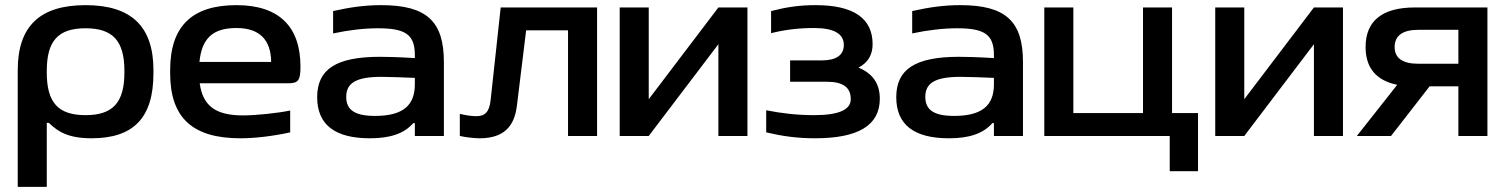

<svg xmlns="http://www.w3.org/2000/svg" viewBox="-20 -529 5835 747"><path d="M577 -244V-256C577 -427 490 -509 313 -509C135 -509 49 -427 49 -256V198H162V-51H170C206 -16 247 9 336 9C498 9 577 -69 577 -244ZM162 -247V-253C162 -370 206 -419 313 -419C419 -419 464 -370 464 -253V-247C464 -130 419 -81 313 -81C206 -81 162 -130 162 -247Z M1149 -270C1149 -422 1069 -509 900 -509C727 -509 642 -427 642 -256V-244C642 -71 729 9 915 9C972 9 1040 1 1109 -14V-99C1061 -89 976 -80 925 -80C819 -80 769 -117 757 -205H1102C1141 -205 1149 -217 1149 -270ZM756 -288C765 -380 808 -420 900 -420C991 -420 1034 -373 1035 -288Z M1463 -509C1400 -509 1343 -501 1276 -486V-399C1337 -412 1397 -419 1451 -419C1558 -419 1594 -394 1594 -315V-303C1530 -307 1484 -308 1458 -308C1287 -308 1214 -259 1214 -151C1214 -43 1284 9 1419 9C1498 9 1552 -9 1588 -50H1594V0H1707V-288C1707 -446 1640 -509 1463 -509ZM1327 -152C1327 -207 1367 -230 1464 -230C1495 -230 1547 -228 1594 -226V-201C1594 -119 1548 -78 1439 -78C1361 -78 1327 -101 1327 -152Z M1991 -117 2027 -411H2190V0H2303V-500H1928L1889 -141C1884 -92 1866 -77 1833 -77C1817 -77 1793 -80 1769 -86V0C1791 5 1825 9 1846 9C1938 9 1981 -35 1991 -117Z M2391 0H2504L2775 -357V0H2888V-500H2775L2504 -143V-500H2391Z M3177 -294H3054V-211H3196C3259 -211 3290 -190 3290 -143C3290 -102 3243 -81 3148 -81C3081 -81 3021 -88 2961 -100V-14C3025 1 3082 9 3151 9C3319 9 3403 -41 3403 -145C3403 -203 3376 -243 3320 -266C3357 -285 3375 -316 3375 -357C3375 -458 3301 -509 3153 -509C3089 -509 3038 -501 2980 -486V-400C3032 -413 3086 -420 3147 -420C3224 -420 3263 -398 3263 -354C3263 -315 3234 -294 3177 -294Z M3716 -509C3653 -509 3596 -501 3529 -486V-399C3590 -412 3650 -419 3704 -419C3811 -419 3847 -394 3847 -315V-303C3783 -307 3737 -308 3711 -308C3540 -308 3467 -259 3467 -151C3467 -43 3537 9 3672 9C3751 9 3805 -9 3841 -50H3847V0H3960V-288C3960 -446 3893 -509 3716 -509ZM3580 -152C3580 -207 3620 -230 3717 -230C3748 -230 3800 -228 3847 -226V-201C3847 -119 3801 -78 3692 -78C3614 -78 3580 -101 3580 -152Z M4043 -500V0H4531V137H4641V-89H4540V-500H4427V-89H4156V-500Z M4708 0H4821L5092 -357V0H5205V-500H5092L4821 -143V-500H4708Z M5767 -500H5485C5358 -500 5293 -448 5293 -346C5293 -265 5334 -216 5416 -199L5259 0H5392L5542 -193H5654V0H5767ZM5406 -346C5406 -390 5437 -413 5498 -413H5654V-281H5498C5437 -281 5406 -303 5406 -346Z"/></svg>

Font: LT Wave Medium
Style: Regular
Weight: 500
Designer: Daniel Lyons
Version: Version 2.5 (Glyphs App)